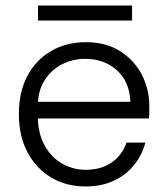

<svg xmlns="http://www.w3.org/2000/svg" viewBox="-20 -660 600 692"><path d="M288 12Q218 12 164 -20.5Q110 -53 79 -111.5Q48 -170 48 -249Q48 -328 78.5 -386Q109 -444 164 -476Q219 -508 290 -508Q362 -508 413 -475.5Q464 -443 491 -391Q518 -339 518 -279Q518 -269 518 -258Q518 -247 517 -233H102V-293H450Q447 -366 401 -407Q355 -448 287 -448Q242 -448 203 -428Q164 -408 140 -369.5Q116 -331 116 -274V-247Q116 -180 141 -135.5Q166 -91 205.5 -69.5Q245 -48 288 -48Q344 -48 382 -74Q420 -100 436 -146H504Q492 -101 463 -65Q434 -29 390 -8.5Q346 12 288 12ZM117 -586V-640H456V-586Z"/></svg>

Font: DM Sans 24pt Light
Style: Regular
Weight: 300
Designer: Colophon Foundry, Jonny Pinhorn
Foundry: Colophon Foundry
Version: Version 4.004;gftools[0.9.30]